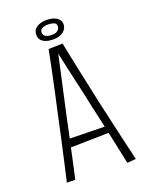

<svg xmlns="http://www.w3.org/2000/svg" viewBox="-158 -931 782 1014"><g transform="rotate(-20 233.0 -423.5)"><path d="M377 4Q367 -46 354.5 -103Q342 -160 329 -221.5Q316 -283 301 -347Q293 -386 284 -426.5Q275 -467 265.5 -507.5Q256 -548 247.5 -588.5Q239 -629 230 -669L192 -703L271 -705Q278 -670 286.5 -629Q295 -588 304.5 -543Q314 -498 324 -451.5Q334 -405 344 -358Q359 -292 373.5 -227.5Q388 -163 401.5 -105Q415 -47 426 0ZM102 -174V-221L358 -216V-179ZM88 -6 41 -7Q51 -51 64 -107.5Q77 -164 91 -228Q105 -292 119 -358Q134 -424 147.5 -487.5Q161 -551 172.5 -606.5Q184 -662 192 -703L271 -705L233 -671Q222 -621 210.5 -567.5Q199 -514 186.5 -459Q174 -404 162 -348Q150 -288 136.5 -228Q123 -168 111.5 -112.5Q100 -57 88 -6ZM235 -742Q208 -742 190 -749Q172 -756 164 -768Q156 -780 156 -795Q156 -822 177.5 -836.5Q199 -851 233 -851Q268 -851 289.5 -837Q311 -823 311 -800Q311 -775 290 -758.5Q269 -742 235 -742ZM235 -767Q247 -767 257 -770.5Q267 -774 273 -782Q279 -790 279 -800Q279 -816 264.5 -821Q250 -826 233 -826Q212 -826 199.5 -819Q187 -812 187 -799Q187 -787 193 -780Q199 -773 210 -770Q221 -767 235 -767Z"/></g></svg>

Font: Truculenta ExtraLight
Style: Regular
Weight: 250
Version: Version 1.002